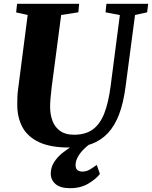

<svg xmlns="http://www.w3.org/2000/svg" viewBox="-20 -763 796 1006"><path d="M687.5 -684.5 637.5 -306Q626.5 -223 603.8 -163.2Q581 -103.5 545 -65.2Q509 -27 458.8 -8.5Q408.5 10 343.5 10Q243.5 10 183.8 -18.5Q124 -47 97.2 -97.5Q70.5 -148 70.5 -212.5Q70.5 -231.5 71 -251.8Q71.5 -272 74.5 -293.5L125 -684.5L64.5 -698L69.5 -743H394.5L390.5 -698.5L300.5 -684.5L250.5 -304Q247 -275 244.8 -249Q242.5 -223 242.5 -203.5Q242.5 -163 255 -129.8Q267.5 -96.5 295.2 -76.8Q323 -57 367.5 -57Q428.5 -57 466.8 -85.2Q505 -113.5 526.8 -170Q548.5 -226.5 559.5 -311L608 -684L533 -698.5L537.5 -743H756.5L751 -698.5ZM347 223Q295.5 223 270.8 201.2Q246 179.5 246 146.5Q246 114.5 262.8 87.8Q279.5 61 305.8 39.5Q332 18 362.2 1Q392.5 -16 418.5 -29L450 -39L480 -28.5Q446 -7.5 423 14.8Q400 37 388.2 58.5Q376.5 80 376 99.5Q375.5 120 385.5 128Q395.5 136 411.5 136Q432 136 449 126.2Q466 116.5 487 101L503.5 148.5Q483.5 174.5 443.2 198.8Q403 223 347 223Z"/></svg>

Font: Merriweather 48pt Black
Style: Italic
Weight: 900
Italic angle: -7.8°
Version: Version 2.101